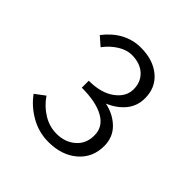

<svg xmlns="http://www.w3.org/2000/svg" viewBox="-131 -996 665 665"><g transform="rotate(45 201.5 -663.0)"><path d="M43 -516 79 -543Q100 -512 131 -493Q162 -474 197 -474Q238 -474 266 -498Q294 -522 294 -563Q294 -605 255 -627Q216 -649 146 -649V-683Q206 -683 241.5 -709Q277 -735 277 -772Q277 -808 253 -830Q229 -852 188 -852Q164 -852 138 -836Q112 -820 93 -794L61 -822Q116 -892 193 -892Q253 -892 290 -861Q327 -830 327 -778Q327 -740 304.5 -712.5Q282 -685 244 -669Q287 -660 315.5 -632Q344 -604 344 -561Q344 -504 303 -469Q262 -434 197 -434Q150 -434 109.5 -457Q69 -480 43 -516Z"/></g></svg>

Font: Merged Yaku Han JP Light
Style: Regular
Weight: 300
Designer: Ryoko NISHIZUKA 西塚涼子 (kana, bopomofo & ideographs); Paul D. Hunt (Latin, Greek & Cyrillic); Sandoll Communications 산돌커뮤니
Foundry: Adobe
Version: Version 2.004